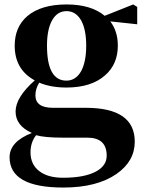

<svg xmlns="http://www.w3.org/2000/svg" viewBox="-20 -583 651 862"><path d="M344 -263Q367 -305 367 -378Q367 -451 344 -492Q320 -533 279 -533Q237 -533 214 -492Q191 -451 191 -378Q191 -221 278 -221Q320 -221 344 -263ZM261 35Q181 35 142 24Q117 56 117 101Q117 155 156 185Q194 215 263 215Q359 215 411 187Q459 161 459 116Q459 35 372 35ZM596 -474 475 -487Q509 -443 509 -378Q509 -295 452 -245Q390 -190 278 -190Q208 -190 156 -212Q139 -184 139 -155Q139 -99 218 -99H365Q585 -99 585 53Q585 141 503 198Q415 259 264 259Q23 259 23 123Q23 53 123 14Q50 -19 50 -82Q50 -146 136 -222Q46 -271 46 -378Q46 -462 103 -511Q165 -563 279 -563Q389 -563 450 -512L578 -563L596 -552Z"/></svg>

Font: Source Han Serif SC Heavy
Style: Regular
Weight: 900
Designer: Ryoko NISHIZUKA  (kana & ideographs); Frank Grießhammer (Latin, Greek & Cyrillic); Wenlong ZHANG  (bopomofo); Sandoll Co
Foundry: Adobe Systems Incorporated
Version: Version 1.001 October 20, 2017